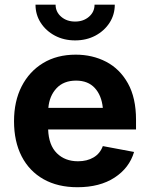

<svg xmlns="http://www.w3.org/2000/svg" viewBox="-20 -785 636 816"><path d="M309.1 10.7Q225.6 10.7 165 -23.4Q104.5 -57.6 72 -120.6Q39.6 -183.6 39.6 -270Q39.6 -354.5 72 -418Q104.5 -481.4 163.3 -517.1Q222.2 -552.7 301.8 -552.7Q373 -552.7 431.2 -522.5Q489.3 -492.2 523.7 -430.7Q558.1 -369.1 558.1 -275.9V-234.9H184.6Q187 -168 221.7 -133.8Q256.3 -99.6 311.5 -99.6Q350.1 -99.6 377.7 -116Q405.3 -132.3 417 -164.1L549.8 -139.2Q529.8 -71.3 467 -30.3Q404.3 10.7 309.1 10.7ZM185.5 -326.7H417Q411.6 -379.9 382.8 -411.1Q354 -442.4 303.2 -442.4Q250.5 -442.4 220.2 -409.9Q189.9 -377.4 185.5 -326.7ZM299.3 -613.3Q251.5 -613.3 213.4 -633.5Q175.3 -653.8 153.1 -688.2Q130.9 -722.7 130.9 -765.1H216.3Q216.3 -734.4 240 -713.9Q263.7 -693.4 299.3 -693.4Q334.5 -693.4 358.2 -713.9Q381.8 -734.4 381.8 -765.1H467.8Q467.8 -722.7 445.6 -688.2Q423.3 -653.8 385.3 -633.5Q347.2 -613.3 299.3 -613.3Z"/></svg>

Font: Inter-Bold
Style: Bold
Weight: 700
Designer: Rasmus Andersson
Foundry: rsms
Version: Version 4.000;git-a52131595